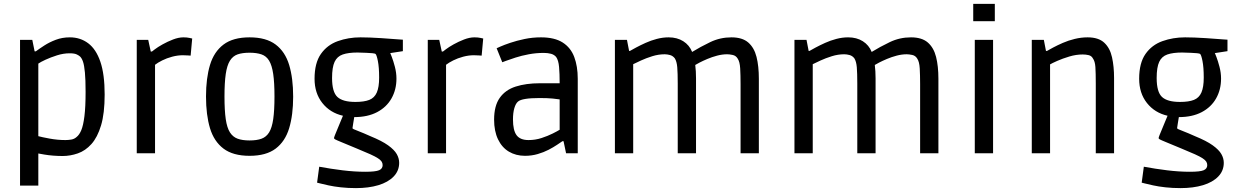

<svg xmlns="http://www.w3.org/2000/svg" viewBox="-20 -788 6360 987"><path d="M83 166V-583H146L158 -524H164Q183 -538 208.5 -554.5Q234 -571 267 -583.5Q300 -596 339 -596Q393 -596 433.5 -565.5Q474 -535 496 -470.5Q518 -406 518 -302Q518 -205 499.5 -143.5Q481 -82 450 -47.5Q419 -13 380 0.5Q341 14 302 14Q278 14 253 12Q228 10 208 6.5Q188 3 177 1V166ZM317 -68Q330 -68 346 -70.5Q362 -73 374 -84Q388 -95 398 -119Q408 -143 414 -190.5Q420 -238 420 -316Q420 -379 416.5 -415.5Q413 -452 407 -470Q401 -488 392 -497Q387 -502 375 -508Q363 -514 338 -514Q306 -514 273 -503.5Q240 -493 214 -481Q188 -469 177 -461V-88Q195 -83 235.5 -75.5Q276 -68 317 -68Z M683 0V-583H742L755 -523H761Q761 -523 776 -534.5Q791 -546 816 -560Q841 -574 869.5 -585Q898 -596 923 -596Q941 -596 954.5 -593Q968 -590 968 -590L960 -502Q960 -502 946.5 -503Q933 -504 920 -504Q893 -504 865 -496.5Q837 -489 814 -477.5Q791 -466 777 -455V0Z M1263 13Q1178 13 1129 -24Q1080 -61 1059.5 -129Q1039 -197 1039 -292Q1039 -386 1059.5 -454Q1080 -522 1129 -559Q1178 -596 1263 -596Q1348 -596 1397 -559Q1446 -522 1466.5 -454Q1487 -386 1487 -291Q1487 -197 1466.5 -129Q1446 -61 1397 -24Q1348 13 1263 13ZM1263 -66Q1300 -66 1324.5 -75Q1349 -84 1363.5 -107.5Q1378 -131 1384.5 -175.5Q1391 -220 1391 -292Q1391 -363 1384.5 -407.5Q1378 -452 1363.5 -476Q1349 -500 1324 -508.5Q1299 -517 1263 -517Q1226 -517 1201.5 -508.5Q1177 -500 1162 -476Q1147 -452 1140.5 -407.5Q1134 -363 1134 -292Q1134 -220 1140.5 -175.5Q1147 -131 1162 -107.5Q1177 -84 1201.5 -75Q1226 -66 1263 -66Z M1810 179Q1769 179 1732.5 175Q1696 171 1669 165Q1642 159 1626 155Q1610 151 1610 151L1621 69Q1680 80 1741 87.5Q1802 95 1858 95Q1911 95 1929 87Q1947 79 1947 61Q1947 51 1942 43Q1937 35 1923.5 26Q1910 17 1883.5 5Q1857 -7 1813 -25Q1758 -48 1733.5 -58Q1709 -68 1703 -71.5Q1697 -75 1697 -78Q1697 -81 1702 -94Q1707 -107 1715 -125.5Q1723 -144 1730.5 -163Q1738 -182 1743 -193Q1677 -208 1637 -258.5Q1597 -309 1597 -383Q1597 -464 1629.5 -510.5Q1662 -557 1716.5 -576.5Q1771 -596 1833 -596Q1854 -596 1882 -595Q1910 -594 1939.5 -592Q1969 -590 1994.5 -588Q2020 -586 2035.5 -585Q2051 -584 2051 -584V-525L1986 -515Q1986 -516 1994 -495.5Q2002 -475 2010 -444.5Q2018 -414 2018 -384Q2018 -327 1992.5 -282Q1967 -237 1918.5 -211.5Q1870 -186 1801 -186Q1799 -172 1795.5 -152.5Q1792 -133 1792 -129Q1792 -127 1799 -123.5Q1806 -120 1826 -112.5Q1846 -105 1884 -88Q1943 -64 1975 -41Q2007 -18 2019.5 4Q2032 26 2032 49Q2032 90 2003.5 119.5Q1975 149 1925 164Q1875 179 1810 179ZM1807 -264Q1852 -264 1878.5 -274.5Q1905 -285 1917 -312.5Q1929 -340 1929 -389Q1929 -442 1922.5 -474.5Q1916 -507 1910 -511Q1908 -513 1894 -514.5Q1880 -516 1863 -516.5Q1846 -517 1832.5 -517.5Q1819 -518 1818 -518Q1771 -518 1742 -508Q1713 -498 1700 -470Q1687 -442 1687 -387Q1687 -315 1714.5 -289.5Q1742 -264 1807 -264Z M2179 0V-583H2238L2251 -523H2257Q2257 -523 2272 -534.5Q2287 -546 2312 -560Q2337 -574 2365.5 -585Q2394 -596 2419 -596Q2437 -596 2450.5 -593Q2464 -590 2464 -590L2456 -502Q2456 -502 2442.5 -503Q2429 -504 2416 -504Q2389 -504 2361 -496.5Q2333 -489 2310 -477.5Q2287 -466 2273 -455V0Z M2679 13Q2632 13 2596 -8.5Q2560 -30 2540 -72Q2520 -114 2520 -173Q2520 -244 2549 -285Q2578 -326 2631 -343Q2684 -360 2755 -360H2857Q2857 -409 2854 -443.5Q2851 -478 2839 -495Q2829 -507 2812.5 -511.5Q2796 -516 2775 -516Q2736 -516 2698.5 -509Q2661 -502 2630 -492Q2599 -482 2580.5 -475Q2562 -468 2562 -468L2533 -540Q2533 -540 2552 -548.5Q2571 -557 2603.5 -568Q2636 -579 2676.5 -587.5Q2717 -596 2761 -596Q2831 -596 2872.5 -569.5Q2914 -543 2932 -495Q2950 -447 2950 -383V0H2890L2877 -62H2871Q2862 -56 2843.5 -43.5Q2825 -31 2800 -18Q2775 -5 2744 4Q2713 13 2679 13ZM2697 -68Q2732 -68 2764 -78.5Q2796 -89 2821 -101.5Q2846 -114 2857 -121V-277Q2846 -279 2820 -281.5Q2794 -284 2753 -284Q2664 -284 2643 -266Q2631 -256 2624 -232Q2617 -208 2617 -174Q2617 -118 2635.5 -93Q2654 -68 2697 -68Z M3141 0V-583H3203L3214 -526H3218Q3228 -532 3249.5 -543.5Q3271 -555 3298.5 -567.5Q3326 -580 3356.5 -588Q3387 -596 3417 -596Q3461 -596 3492.5 -576Q3524 -556 3538 -521Q3580 -547 3631 -571.5Q3682 -596 3740 -596Q3796 -596 3826.5 -569.5Q3857 -543 3869 -495.5Q3881 -448 3881 -383V0H3787V-355Q3787 -402 3785 -436.5Q3783 -471 3772 -487Q3763 -502 3746.5 -505.5Q3730 -509 3718 -509Q3693 -509 3666.5 -502Q3640 -495 3616.5 -485Q3593 -475 3576.5 -466.5Q3560 -458 3554 -454Q3556 -438 3557 -421Q3558 -404 3558 -385V0H3464V-358Q3464 -413 3461.5 -442.5Q3459 -472 3449 -488Q3439 -501 3424.5 -505Q3410 -509 3397 -509Q3365 -509 3333 -499Q3301 -489 3275 -477Q3249 -465 3235 -458V0Z M4064 0V-583H4126L4137 -526H4141Q4151 -532 4172.5 -543.5Q4194 -555 4221.5 -567.5Q4249 -580 4279.5 -588Q4310 -596 4340 -596Q4384 -596 4415.5 -576Q4447 -556 4461 -521Q4503 -547 4554 -571.5Q4605 -596 4663 -596Q4719 -596 4749.5 -569.5Q4780 -543 4792 -495.5Q4804 -448 4804 -383V0H4710V-355Q4710 -402 4708 -436.5Q4706 -471 4695 -487Q4686 -502 4669.5 -505.5Q4653 -509 4641 -509Q4616 -509 4589.5 -502Q4563 -495 4539.5 -485Q4516 -475 4499.5 -466.5Q4483 -458 4477 -454Q4479 -438 4480 -421Q4481 -404 4481 -385V0H4387V-358Q4387 -413 4384.5 -442.5Q4382 -472 4372 -488Q4362 -501 4347.5 -505Q4333 -509 4320 -509Q4288 -509 4256 -499Q4224 -489 4198 -477Q4172 -465 4158 -458V0Z M4991 0V-583H5085V0ZM4983 -679V-768H5094V-679Z M5284 0V-583H5346L5357 -526H5362Q5372 -532 5393.5 -543.5Q5415 -555 5443.5 -567.5Q5472 -580 5505 -588Q5538 -596 5571 -596Q5627 -596 5656.5 -568.5Q5686 -541 5696.5 -493.5Q5707 -446 5707 -387V0H5613V-358Q5613 -414 5611 -443.5Q5609 -473 5598 -488Q5591 -501 5576.5 -504.5Q5562 -508 5546 -508Q5512 -508 5477 -497.5Q5442 -487 5415 -475Q5388 -463 5378 -457V0Z M6049 179Q6008 179 5971.5 175Q5935 171 5908 165Q5881 159 5865 155Q5849 151 5849 151L5860 69Q5919 80 5980 87.5Q6041 95 6097 95Q6150 95 6168 87Q6186 79 6186 61Q6186 51 6181 43Q6176 35 6162.5 26Q6149 17 6122.5 5Q6096 -7 6052 -25Q5997 -48 5972.5 -58Q5948 -68 5942 -71.5Q5936 -75 5936 -78Q5936 -81 5941 -94Q5946 -107 5954 -125.5Q5962 -144 5969.5 -163Q5977 -182 5982 -193Q5916 -208 5876 -258.5Q5836 -309 5836 -383Q5836 -464 5868.5 -510.5Q5901 -557 5955.5 -576.5Q6010 -596 6072 -596Q6093 -596 6121 -595Q6149 -594 6178.5 -592Q6208 -590 6233.5 -588Q6259 -586 6274.5 -585Q6290 -584 6290 -584V-525L6225 -515Q6225 -516 6233 -495.5Q6241 -475 6249 -444.5Q6257 -414 6257 -384Q6257 -327 6231.5 -282Q6206 -237 6157.5 -211.5Q6109 -186 6040 -186Q6038 -172 6034.5 -152.5Q6031 -133 6031 -129Q6031 -127 6038 -123.5Q6045 -120 6065 -112.5Q6085 -105 6123 -88Q6182 -64 6214 -41Q6246 -18 6258.5 4Q6271 26 6271 49Q6271 90 6242.5 119.5Q6214 149 6164 164Q6114 179 6049 179ZM6046 -264Q6091 -264 6117.5 -274.5Q6144 -285 6156 -312.5Q6168 -340 6168 -389Q6168 -442 6161.5 -474.5Q6155 -507 6149 -511Q6147 -513 6133 -514.5Q6119 -516 6102 -516.5Q6085 -517 6071.5 -517.5Q6058 -518 6057 -518Q6010 -518 5981 -508Q5952 -498 5939 -470Q5926 -442 5926 -387Q5926 -315 5953.5 -289.5Q5981 -264 6046 -264Z"/></svg>

Font: Ruda Medium
Style: Regular
Weight: 500
Version: Version 2.001